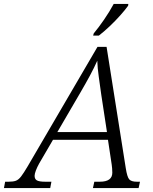

<svg xmlns="http://www.w3.org/2000/svg" viewBox="-78 -951 775 971"><path d="M-58 0 -52 -32H-34Q-11 -32 2.5 -37Q16 -42 29 -59Q42 -76 62 -110L415 -714H461L558 -101Q565 -56 575.5 -44Q586 -32 614 -32H630L623 0H392L399 -32H427Q490 -32 490 -78Q490 -88 489 -100Q488 -112 487 -118L468 -244H190L120 -124Q110 -106 103.5 -89Q97 -72 97 -62Q97 -45 109 -38.5Q121 -32 151 -32H182L176 0ZM328 -482 212 -283H463L434 -473Q428 -517 421.5 -562.5Q415 -608 414 -644Q398 -608 377 -569Q356 -530 328 -482ZM393 -771 396 -782Q421 -812 448.5 -852Q476 -892 497 -931H571L570 -922Q555 -901 530 -873Q505 -845 476.5 -818Q448 -791 422 -771Z"/></svg>

Font: Noto Serif Light
Style: Italic
Weight: 300
Italic angle: -12°
Designer: Monotype Design Team
Foundry: Monotype Imaging Inc.
Version: Version 2.013